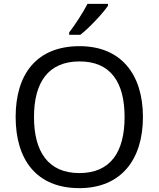

<svg xmlns="http://www.w3.org/2000/svg" viewBox="-20 -964 821 994"><path d="M539 -934V-944H433C410 -899 367 -833 338 -796V-784H396C443 -820 514 -897 539 -934ZM720 -358C720 -580 606 -725 392 -725C168 -725 61 -578 61 -359C61 -138 168 10 391 10C606 10 720 -137 720 -358ZM156 -358C156 -538 230 -646 392 -646C553 -646 625 -538 625 -358C625 -178 553 -68 391 -68C230 -68 156 -178 156 -358Z"/></svg>

Font: Noto Sans Hebrew Droid Medium
Style: Regular
Weight: 500
Designer: Monotype Design Team
Foundry: Monotype Imaging Inc.
Version: Version 1.100